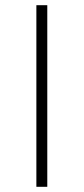

<svg xmlns="http://www.w3.org/2000/svg" viewBox="-20 -719 322 739"><path d="M120 -699H162V0H120Z"/></svg>

Font: Alexandria ExtraLight
Style: Regular
Weight: 250
Designer: Mohamed Gaber
Foundry: Kief Type Foundry
Version: Version 5.100